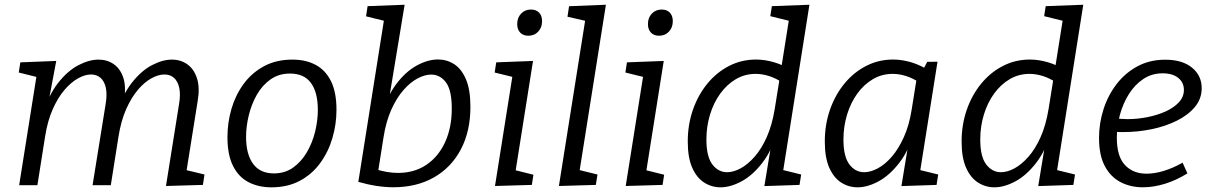

<svg xmlns="http://www.w3.org/2000/svg" viewBox="-20 -792 5179 821"><path d="M689.7 3.3 745.4 -345.6Q752.7 -388.5 746.4 -416.8Q740.1 -445.1 723.6 -459.3Q707.2 -473.5 683.2 -473.5Q656.9 -473.5 627.3 -457.1Q597.7 -440.8 569.7 -408Q541.7 -375.2 519.4 -325.1Q497.2 -275 486.5 -206.8L453.8 0H375.8L431.5 -345.6Q438.8 -388.5 432.5 -416.8Q426.2 -445.1 409.7 -459.3Q393.2 -473.5 369.3 -473.5Q343.6 -473.5 314 -457.1Q284.4 -440.8 256.1 -408Q227.8 -375.2 205.5 -325.1Q183.2 -275 172.6 -206.8L139.9 0H61.9L138.2 -479.9L169 -454.8L60.2 -481.9L66.9 -525.4L220.5 -531.4L183.5 -334.5L160.1 -296.6Q186.7 -384 227.9 -436.7Q269.1 -489.4 315.2 -513.2Q361.4 -537.1 400.8 -537.1Q438.5 -537.1 466.3 -517.7Q494.1 -498.4 507 -460.4Q519.8 -422.4 510.8 -366.4L503.5 -320.1L475 -296.6Q501.7 -384 542.7 -436.7Q583.7 -489.4 629.5 -513.2Q675.3 -537.1 714.7 -537.1Q753.1 -537.1 781.2 -516.9Q809.4 -496.7 822.2 -457.5Q835.1 -418.3 825.4 -360.7L775.1 -45.8L742.3 -72.9L854.4 -45.8L847.7 -1.3Z M1230.7 -537.1Q1287.1 -537.1 1329.2 -514.9Q1371.4 -492.7 1395.1 -445.4Q1418.8 -398 1418.8 -322.4Q1418.8 -261 1401.4 -201.8Q1384.1 -142.7 1349.4 -95Q1314.8 -47.3 1262.6 -19.2Q1210.4 9 1140.3 9Q1085.3 9 1042.8 -13Q1000.3 -35 976.4 -82.5Q952.6 -130 952.6 -205.7Q952.6 -267.7 969.7 -326.5Q986.9 -385.4 1021.6 -432.9Q1056.3 -480.4 1108.5 -508.7Q1160.7 -537.1 1230.7 -537.1ZM1220 -477.5Q1172.4 -477.5 1136.9 -452.5Q1101.5 -427.5 1078.5 -387.2Q1055.5 -346.9 1043.9 -299.2Q1032.2 -251.6 1032.2 -207Q1032.2 -132.4 1062.2 -91.5Q1092.1 -50.5 1151.4 -50.5Q1198.3 -50.5 1233.4 -75.5Q1268.6 -100.5 1292.2 -141Q1315.8 -181.5 1327.5 -229.1Q1339.1 -276.8 1339.1 -322Q1339.1 -396.9 1309.7 -437.2Q1280.2 -477.5 1220 -477.5Z M1512.2 -14.3 1627.6 -742.3 1654.7 -695.1 1545.2 -722.2 1551.9 -765.7 1710.2 -771.7 1638.2 -335.9 1610.8 -297Q1634.4 -379.7 1674.6 -432.8Q1714.7 -486 1762.2 -511.9Q1809.7 -537.7 1852.8 -537.7Q1890.8 -537.7 1922.1 -517.6Q1953.4 -497.4 1972.4 -453Q1991.5 -408.7 1991.5 -335.4Q1991.5 -230.7 1950.6 -153.2Q1909.8 -75.7 1835.7 -33.5Q1761.7 8.7 1662.3 8.7Q1592.6 8.7 1512.2 -14.3ZM1594.6 -44.5 1577.5 -71.6Q1604.8 -61.9 1631.5 -57.2Q1658.1 -52.6 1681.7 -52.6Q1751.7 -52.6 1803.1 -87.2Q1854.5 -121.8 1883.2 -184Q1911.8 -246.1 1911.8 -327.7Q1911.8 -406.9 1886.7 -440Q1861.5 -473.1 1823.9 -473.1Q1796.6 -473.1 1765.5 -456.6Q1734.4 -440.2 1705.1 -406.7Q1675.8 -373.2 1653.2 -323Q1630.6 -272.7 1619.9 -204.4Z M2096.6 3.3 2176.9 -502.7 2205.3 -454.8 2095.2 -481.9 2101.9 -525.4 2259.2 -531.4 2178.9 -24.7 2152.8 -71.9 2260.9 -44.8 2254.2 -1.3ZM2239 -639.2Q2217 -639.2 2204.3 -652.7Q2191.6 -666.3 2191.6 -689Q2191.6 -716.1 2208.1 -733.6Q2224.7 -751.2 2250.4 -751.2Q2272.5 -751.2 2285.2 -738Q2297.9 -724.8 2297.9 -701.4Q2297.9 -674.6 2281.5 -656.9Q2265.1 -639.2 2239 -639.2Z M2369.9 3.3 2488.2 -742.3 2515.3 -695.5 2406.6 -720.5 2413.3 -765.4 2570.9 -771.7 2452.6 -25.7 2424.8 -72.9 2534.9 -45.8 2527.8 -1.3Z M2655.6 3.3 2735.9 -502.7 2764.3 -454.8 2654.2 -481.9 2660.9 -525.4 2818.2 -531.4 2737.9 -24.7 2711.8 -71.9 2819.9 -44.8 2813.2 -1.3ZM2798 -639.2Q2776 -639.2 2763.3 -652.7Q2750.6 -666.3 2750.6 -689Q2750.6 -716.1 2767.1 -733.6Q2783.7 -751.2 2809.4 -751.2Q2831.5 -751.2 2844.2 -738Q2856.9 -724.8 2856.9 -701.4Q2856.9 -674.6 2840.5 -656.9Q2824.1 -639.2 2798 -639.2Z M3060.9 9Q3022.9 9 2990.9 -11.5Q2958.9 -32 2939.9 -75Q2920.9 -118 2920.9 -187Q2920.9 -259 2942.9 -322.4Q2964.9 -385.7 3004.4 -434Q3043.9 -482.4 3097.3 -509.9Q3150.6 -537.4 3213 -537.4Q3250.3 -537.4 3290.9 -525.5Q3331.4 -513.7 3373.7 -485.7L3320.1 -497.1L3358.8 -741L3385.9 -695.1L3273.8 -722.9L3280.5 -765.7L3441.1 -771.7L3322.8 -23.7L3295.7 -72.9L3405.8 -45.8L3398.8 -1.3L3248.5 3.7L3281.2 -194.9L3304.6 -231.7Q3281.6 -150.1 3240.3 -96.4Q3199 -42.7 3151.3 -16.8Q3103.6 9 3060.9 9ZM3089.1 -55.6Q3116.4 -55.6 3146.9 -72.1Q3177.3 -88.5 3206.6 -121.7Q3235.9 -154.8 3258.5 -205.4Q3281.1 -256 3292.5 -324.3L3314.8 -463.2L3328.8 -437.2Q3297.9 -457.5 3268.6 -466.8Q3239.3 -476.1 3211 -476.1Q3165 -476.1 3126.6 -453.5Q3088.1 -430.8 3059.8 -391.7Q3031.5 -352.6 3016.1 -302Q3000.6 -251.3 3000.6 -195.4Q3000.6 -122.5 3026 -89Q3051.5 -55.6 3089.1 -55.6Z M3646.9 9Q3608.9 9 3576.9 -11.5Q3544.9 -32 3525.9 -75Q3506.9 -118 3506.9 -187Q3506.9 -259 3528.9 -322.4Q3550.9 -385.7 3590.4 -434Q3629.9 -482.4 3683.3 -509.9Q3736.6 -537.4 3799 -537.4Q3836.3 -537.4 3876.9 -525.5Q3917.4 -513.7 3959.7 -485.7L3925.3 -490.4L3945 -527.7L3988.8 -528L3908.8 -23.7L3881.7 -72.9L3991.8 -45.8L3984.8 -1.3L3834.5 3.7L3867.2 -194.9L3890.3 -231.7Q3867.3 -150.1 3826 -96.4Q3784.6 -42.7 3737.1 -16.8Q3689.6 9 3646.9 9ZM3675.1 -55.6Q3702.4 -55.6 3733.4 -72.1Q3764.3 -88.5 3793.1 -121.7Q3821.9 -154.8 3844.8 -205.4Q3867.8 -256 3878.5 -324.3L3901.1 -465.6L3914.8 -437.2Q3883.9 -457.5 3854.6 -466.8Q3825.3 -476.1 3797 -476.1Q3751 -476.1 3712.6 -453.5Q3674.1 -430.8 3645.8 -391.7Q3617.5 -352.6 3602.1 -302Q3586.6 -251.3 3586.6 -195.4Q3586.6 -122.5 3612 -89Q3637.5 -55.6 3675.1 -55.6Z M4231.9 9Q4193.9 9 4161.9 -11.5Q4129.9 -32 4110.9 -75Q4091.9 -118 4091.9 -187Q4091.9 -259 4113.9 -322.4Q4135.9 -385.7 4175.4 -434Q4214.9 -482.4 4268.3 -509.9Q4321.6 -537.4 4384 -537.4Q4421.3 -537.4 4461.9 -525.5Q4502.4 -513.7 4544.7 -485.7L4491.1 -497.1L4529.8 -741L4556.9 -695.1L4444.8 -722.9L4451.5 -765.7L4612.1 -771.7L4493.8 -23.7L4466.7 -72.9L4576.8 -45.8L4569.8 -1.3L4419.5 3.7L4452.2 -194.9L4475.6 -231.7Q4452.6 -150.1 4411.3 -96.4Q4370 -42.7 4322.3 -16.8Q4274.6 9 4231.9 9ZM4260.1 -55.6Q4287.4 -55.6 4317.9 -72.1Q4348.3 -88.5 4377.6 -121.7Q4406.9 -154.8 4429.5 -205.4Q4452.1 -256 4463.5 -324.3L4485.8 -463.2L4499.8 -437.2Q4468.9 -457.5 4439.6 -466.8Q4410.3 -476.1 4382 -476.1Q4336 -476.1 4297.6 -453.5Q4259.1 -430.8 4230.8 -391.7Q4202.5 -352.6 4187.1 -302Q4171.6 -251.3 4171.6 -195.4Q4171.6 -122.5 4197 -89Q4222.5 -55.6 4260.1 -55.6Z M4866.9 8.9Q4814.3 8.9 4771.8 -13.1Q4729.3 -35.1 4704.4 -81.5Q4679.5 -128 4679.5 -201.8Q4679.5 -265.3 4698.7 -325Q4717.9 -384.7 4754.8 -432.6Q4791.6 -480.4 4844 -508.6Q4896.4 -536.7 4962.5 -536.7Q5035.9 -536.7 5077.2 -502.7Q5118.5 -468.7 5118.5 -415Q5118.5 -369.8 5089.7 -335Q5060.8 -300.1 5012.4 -276Q4963.9 -251.8 4904.6 -239.6Q4845.4 -227.3 4784.5 -227.3Q4774.4 -227.3 4764.9 -227.4Q4755.5 -227.6 4746 -228.6L4751.4 -285.6Q4763.2 -284.6 4775.7 -283.6Q4788.2 -282.6 4801.2 -282.6Q4842.7 -282.6 4885.4 -290.9Q4928.1 -299.3 4963.5 -315.1Q4998.9 -331 5020.6 -354.2Q5042.4 -377.5 5042.4 -407.5Q5042.4 -439 5018.3 -458.8Q4994.1 -478.5 4951.5 -478.5Q4905.4 -478.5 4869.1 -454.4Q4832.8 -430.3 4807.4 -390.1Q4782.1 -349.8 4768.8 -301Q4755.6 -252.3 4755.6 -203Q4755.6 -123 4790.5 -86.1Q4825.4 -49.3 4882.7 -49.3Q4917.7 -49.3 4957.1 -61.4Q4996.5 -73.5 5036.8 -96.4L5057.4 -50.6Q5009.8 -21 4961 -6Q4912.2 8.9 4866.9 8.9Z"/></svg>

Font: Bitter Thin
Style: Italic
Weight: 100
Italic angle: -9°
Designer: Sol Matas, and Bitter project Authors
Foundry: Sol Matas
Version: Version 2.002